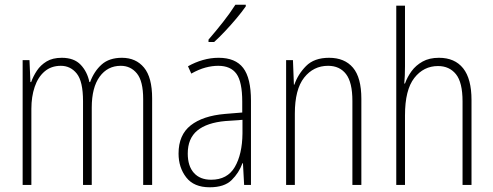

<svg xmlns="http://www.w3.org/2000/svg" viewBox="-20 -784 2091 814"><path d="M497 -539Q556 -539 590.5 -497.5Q625 -456 625 -367V0H587V-364Q587 -440 560.5 -472.5Q534 -505 492 -505Q436 -505 402.5 -459Q369 -413 369 -328V0H332V-355Q332 -439 305.5 -472Q279 -505 238 -505Q197 -505 169 -481Q141 -457 127 -415.5Q113 -374 113 -323V0H76V-529H105L109 -436H112Q121 -461 136.5 -484.5Q152 -508 177.5 -523.5Q203 -539 242 -539Q294 -539 322 -509.5Q350 -480 359 -436H362Q379 -482 411 -510.5Q443 -539 497 -539Z M907 -539Q978 -539 1011 -496Q1044 -453 1044 -357V0H1015L1010 -92H1008Q993 -51 962 -20.5Q931 10 869 10Q802 10 769.5 -32Q737 -74 737 -133Q737 -212 788.5 -252.5Q840 -293 934 -301L1007 -307V-353Q1007 -437 982.5 -471Q958 -505 905 -505Q879 -505 851 -497.5Q823 -490 791 -472L777 -503Q807 -520 840 -529.5Q873 -539 907 -539ZM937 -271Q857 -264 816.5 -230.5Q776 -197 776 -133Q776 -80 802 -51Q828 -22 875 -22Q944 -22 975.5 -76Q1007 -130 1008 -218V-276ZM1022 -757Q1006 -734 982.5 -706Q959 -678 934 -651.5Q909 -625 888 -606H864V-616Q896 -653 925.5 -690.5Q955 -728 978 -764H1022Z M1375 -539Q1441 -539 1476.5 -497Q1512 -455 1512 -365V0H1474V-356Q1474 -435 1447 -470Q1420 -505 1371 -505Q1309 -505 1269.5 -455Q1230 -405 1230 -302V0H1193V-529H1222L1226 -425H1228Q1243 -469 1277.5 -504Q1312 -539 1375 -539Z M1697 -503Q1697 -462 1694 -430H1697Q1707 -458 1725 -482.5Q1743 -507 1771.5 -523Q1800 -539 1841 -539Q1908 -539 1943.5 -494.5Q1979 -450 1979 -360V0H1941V-354Q1941 -435 1913 -469.5Q1885 -504 1837 -504Q1776 -504 1736.5 -453.5Q1697 -403 1697 -295V0H1660V-760H1697Z"/></svg>

Font: Noto Sans Telugu Condensed ExtraLight
Style: Regular
Weight: 200
Width: 3
Designer: Jelle Bosma - Monotype Design Team
Foundry: Monotype Imaging Inc.
Version: Version 2.005; ttfautohint (v1.8.4.7-5d5b)